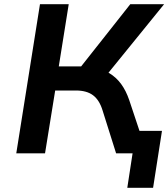

<svg xmlns="http://www.w3.org/2000/svg" viewBox="-20 -725 796 908"><path d="M582 163 607 0H556L572 -106H746L704 163ZM57 0 169 -705H305L258 -411H379L348 -391L596 -705H756L480 -365L422 -405Q464 -399 497 -379Q530 -359 553 -327.5Q576 -296 591 -252L675 0H529L465 -203Q450 -252 420 -274.5Q390 -297 339 -297H241L193 0Z"/></svg>

Font: Nunito Sans 7pt
Style: Bold Italic
Weight: 700
Italic angle: -9°
Version: Version 3.101;gftools[0.9.27]